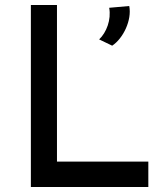

<svg xmlns="http://www.w3.org/2000/svg" viewBox="-20 -745 659 765"><path d="M103 -725V0H571V-101H207V-725ZM495 -721 415 -714C424 -667 404 -615 375 -588L427 -563C471 -592 506 -665 495 -721Z"/></svg>

Font: Reem Kufi
Style: Regular
Weight: 400
Designer: Khaled Hosny
Version: Version 0.007